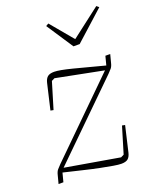

<svg xmlns="http://www.w3.org/2000/svg" viewBox="-141 -835 766 933"><g transform="rotate(-20 241.5 -369.0)"><path d="M324 12Q310 12 283 7.5Q256 3 219 -4.5Q182 -12 136.5 -23Q91 -34 40 -46L28 0H3L14 -42Q18 -59 25.5 -68Q33 -77 44 -88L404 -442L160 -490L144 -482L103 -346L88 -349L119 -482Q124 -502 135 -511Q146 -520 169 -520Q195 -520 261.5 -503Q328 -486 418 -462L430 -508H455L444 -466Q440 -449 432.5 -440Q425 -431 414 -420L53 -66L333 -18L349 -26L390 -162L405 -159L374 -26Q369 -6 358 3Q347 12 324 12ZM209 -742 223 -750 320 -634 471 -750 483 -740 332 -604H300Z"/></g></svg>

Font: IBM Plex Serif ExtLt
Style: Italic
Weight: 200
Italic angle: -14°
Designer: Mike Abbink, Paul van der Laan, Pieter van Rosmalen
Foundry: Bold Monday
Version: Version 3.001